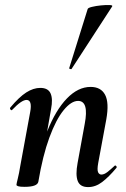

<svg xmlns="http://www.w3.org/2000/svg" viewBox="-20 -753 515 782"><path d="M339 9Q306 9 296.5 -16Q287 -41 296 -89L325 -248Q343 -342 298 -342Q270 -342 239 -304Q208 -266 181 -192.5Q154 -119 136 -12L118 -13Q138 -132 172.5 -218.5Q207 -305 252.5 -352Q298 -399 349 -399Q391 -399 408 -367Q425 -335 413 -267L380 -89Q375 -61 379.5 -51.5Q384 -42 393 -42Q404 -42 417 -52Q430 -62 446 -77Q449 -81 453 -77Q457 -73 454 -69Q423 -32 396 -11.5Q369 9 339 9ZM80 8Q61 8 54 5.5Q47 3 47 0Q47 -4 52.5 -26Q58 -48 62 -74L103 -297Q112 -346 88 -346Q78 -346 63.5 -336Q49 -326 30 -306Q27 -302 23 -306.5Q19 -311 22 -315Q58 -358 87 -376.5Q116 -395 144 -395Q176 -395 186 -372.5Q196 -350 188 -309L136 -12Q131 8 80 8ZM272 -473Q271 -470 265.5 -472Q260 -474 262 -476L337 -716Q338 -721 354.5 -725Q371 -729 391 -731Q411 -733 425.5 -732.5Q440 -732 437 -727Z"/></svg>

Font: Cormorant Garamond Light
Style: Italic
Weight: 300
Italic angle: -10°
Designer: Christian Thalmann (Catharsis Fonts)
Foundry: Catharsis Fonts
Version: Version 4.001